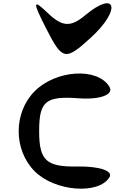

<svg xmlns="http://www.w3.org/2000/svg" viewBox="-20 -1126 773 1182"><path d="M194 -71C318 53 588 74 654 -35C678 -74 591 -103 459 -101C265 -97 221 -138 221 -318C221 -502 260 -536 463 -521C595 -511 682 -543 654 -591C583 -712 326 -697 194 -565C62 -433 62 -203 194 -71ZM265 -949C364 -755 381 -750 538 -893C729 -1067 697 -1193 503 -1031C415 -957 362 -961 274 -1046C181 -1135 179 -1117 265 -949Z"/></svg>

Font: Venom Sans
Style: Regular
Weight: 400
Version: Version 1.001